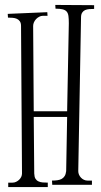

<svg xmlns="http://www.w3.org/2000/svg" viewBox="-20 -744 407 775"><path d="M118.2 -43.9Q118.7 -30.3 123 -22.9Q127.4 -15.6 135 -12Q142.6 -8.3 152.3 -7.6Q162.1 -6.8 172.9 -6.8V11.2H13.2V-6.8H30.8Q38.1 -6.8 44.9 -10Q51.8 -13.2 57.1 -18.3Q62.5 -23.4 65.7 -30Q68.8 -36.6 68.8 -43.9L64.9 -639.2Q64.9 -650.9 60.3 -657.7Q55.7 -664.6 48.1 -668Q40.5 -671.4 31 -672.1Q21.5 -672.9 12.2 -672.9L11.2 -688L170.9 -694.8L171.9 -680.2H152.8Q145.5 -680.2 138.4 -676.5Q131.3 -672.9 125.7 -667Q120.1 -661.1 116.9 -653.8Q113.8 -646.5 113.8 -639.2L116.2 -294.9H251L257.8 -649.9Q257.8 -667.5 256.3 -679Q254.9 -690.4 249.3 -697Q243.7 -703.6 232.9 -706.3Q222.2 -709 204.1 -709L203.1 -724.1L359.9 -723.1V-708Q350.1 -708 340.6 -707.3Q331.1 -706.5 323.7 -703.4Q316.4 -700.2 311.8 -693.1Q307.1 -686 307.1 -673.8L295.9 -53.2Q295.9 -45.9 298.8 -39.1Q301.8 -32.2 306.9 -26.9Q312 -21.5 318.8 -18.3Q325.7 -15.1 333 -15.1H351.1V2H190.9L189.9 -15.1Q201.2 -15.1 210.9 -16.4Q220.7 -17.6 228.3 -21.5Q235.8 -25.4 240.7 -33Q245.6 -40.5 247.1 -53.2L251 -272H116.2Z"/></svg>

Font: Bigelow Rules
Style: Regular
Weight: 400
Designer: Astigmatic (AOETI)
Foundry: Astigmatic (AOETI)
Version: Version 1.001